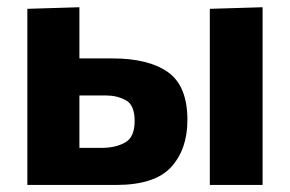

<svg xmlns="http://www.w3.org/2000/svg" viewBox="-20 -524 822 544"><path d="M57.5 0V-499L205 -503.5V-358.5H298.5Q401 -358.5 456 -319.5Q511 -280.5 511 -184Q511 -101 464.8 -50.5Q418.5 0 309.5 0ZM205 -105H267.5Q307 -105 334.2 -120Q361.5 -135 361.5 -181.5Q361.5 -226.5 336.5 -240Q311.5 -253.5 281 -253.5H205ZM574.5 0V-499L724 -503.5V0Z"/></svg>

Font: Commissioner
Style: Bold
Weight: 700
Designer: Kostas Bartsokas
Foundry: Kostas Bartsokas
Version: Version 1.000; ttfautohint (v1.8.3)